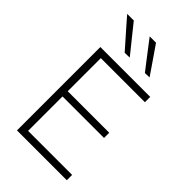

<svg xmlns="http://www.w3.org/2000/svg" viewBox="-285 -1066 1161 1161"><g transform="rotate(45 296.0 -485.0)"><path d="M104.5 0Q104.5 -60.5 104.5 -116.2Q104.5 -172 104.5 -237.5V-475Q104.5 -541 104.5 -597Q104.5 -653 104.5 -713H531V-667.5Q479 -667.5 419.2 -667.5Q359.5 -667.5 278.5 -667.5H127.5L154 -707Q154 -646.5 154 -590.5Q154 -534.5 154 -469V-244Q154 -179 154 -123.2Q154 -67.5 154 -7L129 -45.5H283.5Q352.5 -45.5 413.5 -45.5Q474.5 -45.5 530.5 -45.5V0ZM144 -340V-384.5H287Q358 -384.5 409.5 -384.5Q461 -384.5 509 -384.5V-340Q458 -340 406.8 -340Q355.5 -340 286 -340ZM233 -792.5Q207.5 -821.5 181.8 -850.5Q156 -879.5 130 -909.2Q104 -939 77.5 -969.5H134Q168.5 -926.5 204.2 -882Q240 -837.5 275.5 -793.5ZM406 -792.5Q383.5 -821.5 361 -850.5Q338.5 -879.5 316 -909.2Q293.5 -939 270 -969.5H324Q354 -926.5 384 -882.5Q414 -838.5 445 -793.5Z"/></g></svg>

Font: Commissioner Thin ExtraLight
Style: Regular
Weight: 250
Version: Version 1.000